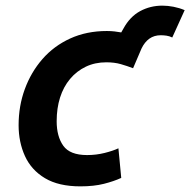

<svg xmlns="http://www.w3.org/2000/svg" viewBox="-20 -648 675 681"><path d="M265 13Q188 13 139.5 -16Q91 -45 68.5 -94.5Q46 -144 46 -204Q46 -272 68 -332Q90 -392 130.5 -438.5Q171 -485 229 -511.5Q287 -538 359 -538Q374 -538 386.5 -536.5Q399 -535 410 -533L418 -547Q441 -589 477 -608.5Q513 -628 556 -628Q575 -628 595.5 -624Q616 -620 635 -612L591 -515Q581 -520 570.5 -521.5Q560 -523 550 -523Q527 -523 510 -511Q493 -499 482 -476L452 -406Q431 -414 408.5 -420.5Q386 -427 357 -427Q317 -427 284.5 -411.5Q252 -396 228.5 -368Q205 -340 193 -302Q181 -264 181 -218Q181 -164 204.5 -131Q228 -98 289 -98Q321 -98 351 -105.5Q381 -113 400 -122L410 -17Q384 -5 348.5 4Q313 13 265 13Z"/></svg>

Font: Ubuntu Sans
Style: Bold Italic
Weight: 700
Italic angle: -13.5°
Designer: Dalton Maag Ltd
Foundry: Dalton Maag Ltd
Version: Version 1.006